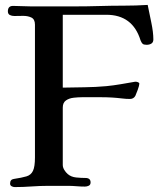

<svg xmlns="http://www.w3.org/2000/svg" viewBox="-20 -755 650 780"><path d="M603 -595Q603 -583 595 -578Q587 -573 576 -573Q564 -573 559.5 -577Q555 -581 551 -591Q519 -695 412 -695H235V-399Q279 -400 323.5 -400.5Q368 -401 412 -405Q442 -408 471 -413Q500 -418 529 -423Q530 -423 530.5 -423Q531 -423 532 -423Q535 -423 540.5 -421Q546 -419 546 -415Q546 -408 539.5 -390Q533 -372 530 -366Q523 -353 508 -353Q500 -353 492 -353.5Q484 -354 476 -355Q435 -360 394 -360Q353 -360 312 -360Q298 -360 279.5 -358Q261 -356 248 -347Q235 -338 235 -318V-85Q235 -75 241 -65Q247 -55 255 -48Q269 -36 289.5 -34Q310 -32 327 -32Q348 -32 348 -14Q348 -4 340.5 -0.5Q333 3 325 3Q308 3 290.5 1.5Q273 0 256 0Q236 0 216 0Q196 0 176 0Q142 0 108 2.5Q74 5 40 5Q33 5 27 1.5Q21 -2 21 -9Q21 -26 36 -28Q69 -33 87.5 -38.5Q106 -44 114 -61Q122 -78 122 -115V-655Q122 -677 107 -684Q92 -691 72 -690.5Q52 -690 38 -690Q28 -690 20 -694Q12 -698 12 -709Q12 -731 33 -731Q51 -731 69.5 -730Q88 -729 106 -729Q150 -729 194.5 -729Q239 -729 283 -729Q333 -729 383.5 -730.5Q434 -732 483 -732Q532 -732 580 -735Q586 -705 594.5 -664.5Q603 -624 603 -595Z"/></svg>

Font: Kaisei Opti Medium
Style: Regular
Weight: 500
Designer: Font-Kai, 金井和夫
Foundry: KAZUO KANAI
Version: Version 5.003